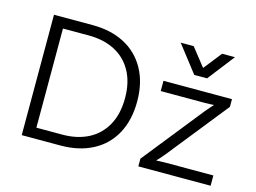

<svg xmlns="http://www.w3.org/2000/svg" viewBox="-98 -910 1446 1083"><g transform="rotate(15 624.5 -368.0)"><path d="M329 -703Q435 -703 514.5 -661.5Q594 -620 638 -540.5Q682 -461 682 -352Q682 -242 638.5 -162.5Q595 -83 515 -41.5Q435 0 329 0H102V-703ZM611 -352Q611 -444 575 -509Q539 -574 474 -607.5Q409 -641 322 -641H171V-62H322Q409 -62 474 -95.5Q539 -129 575 -194.5Q611 -260 611 -352ZM1063 -396Q1078 -414 1089 -426.5Q1100 -439 1104 -443V-445Q1101 -445 1088.5 -444Q1076 -443 1054 -443H795V-503H1195V-458L914 -106Q902 -91 889.5 -77.5Q877 -64 873 -60V-58Q876 -58 889 -59Q902 -60 924 -60H1205V0H783V-45ZM909 -736 991 -632H993L1075 -736H1150L1029 -580H954L833 -736Z"/></g></svg>

Font: Museo Sans Light
Style: Regular
Weight: 300
Designer: Jos Buivenga
Foundry: Jos Buivenga & Rosetta Type Foundry (extension, remastering)
Version: Version 3.600;PS 1.000;hotconv 1.0.88;makeotf.lib2.5.647800;